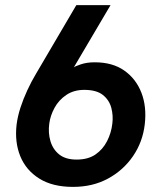

<svg xmlns="http://www.w3.org/2000/svg" viewBox="-20 -720 627 752"><path d="M266 12Q186 12 134 -20.5Q82 -53 59.5 -108Q37 -163 45 -232Q49 -264 60 -298Q71 -332 87 -366.5Q103 -401 121 -431L279 -700H413L269 -456Q273 -460 296.5 -468Q320 -476 351 -476Q421 -476 467 -443.5Q513 -411 534 -356.5Q555 -302 547 -233Q539 -164 501 -108.5Q463 -53 403 -20.5Q343 12 266 12ZM280 -95Q325 -95 354 -115Q383 -135 399.5 -167.5Q416 -200 420 -236Q424 -267 416 -297.5Q408 -328 383 -348Q358 -368 310 -368Q269 -368 239.5 -348Q210 -328 193.5 -297.5Q177 -267 173 -236Q168 -200 177.5 -167.5Q187 -135 212 -115Q237 -95 280 -95Z"/></svg>

Font: Inclusive Sans SemiBold
Style: Italic
Weight: 600
Italic angle: -7°
Designer: Olivia King
Foundry: Olivia King
Version: Version 2.004